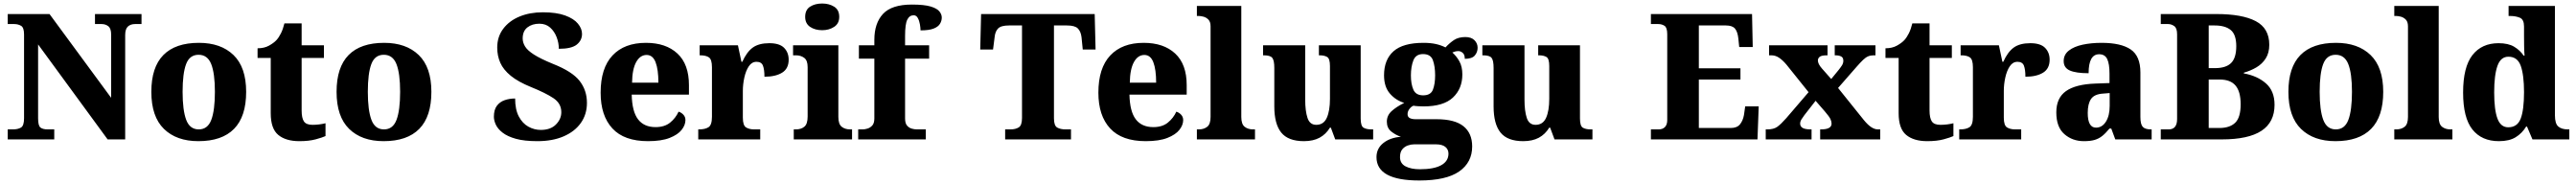

<svg xmlns="http://www.w3.org/2000/svg" viewBox="-20 -794 14670 1048"><path d="M24 0V-57H53Q82 -57 99.5 -67.5Q117 -78 117 -120V-598Q117 -637 100 -647Q83 -657 61 -657H24V-714H262L613 -237V-598Q613 -632 597 -644.5Q581 -657 559 -657H521V-714H786V-657H749Q724 -657 708.5 -643Q693 -629 693 -594V0H593L197 -541V-120Q197 -78 210.5 -67.5Q224 -57 252 -57H289V0Z M1110 10Q985 10 913.5 -60Q842 -130 842 -271Q842 -411 910.5 -480.5Q979 -550 1113 -550Q1238 -550 1310 -480.5Q1382 -411 1382 -271Q1382 -130 1313 -60Q1244 10 1110 10ZM1112 -57Q1163 -57 1183.5 -111.5Q1204 -166 1204 -271Q1204 -376 1183 -429Q1162 -482 1111 -482Q1060 -482 1040 -429Q1020 -376 1020 -271Q1020 -166 1040.5 -111.5Q1061 -57 1112 -57Z M1685 10Q1608 10 1565 -25.5Q1522 -61 1522 -149V-464H1447V-519Q1485 -519 1512 -534Q1539 -549 1554 -565Q1568 -580 1580 -604Q1592 -628 1600 -661H1698V-536H1825V-464H1698V-165Q1698 -122 1711 -102.5Q1724 -83 1760 -83Q1780 -83 1799 -85.5Q1818 -88 1834 -92V-19Q1817 -11 1778.5 -0.5Q1740 10 1685 10Z M2165 10Q2040 10 1968.5 -60Q1897 -130 1897 -271Q1897 -411 1965.5 -480.5Q2034 -550 2168 -550Q2293 -550 2365 -480.5Q2437 -411 2437 -271Q2437 -130 2368 -60Q2299 10 2165 10ZM2167 -57Q2218 -57 2238.5 -111.5Q2259 -166 2259 -271Q2259 -376 2238 -429Q2217 -482 2166 -482Q2115 -482 2095 -429Q2075 -376 2075 -271Q2075 -166 2095.5 -111.5Q2116 -57 2167 -57Z M3041 10Q2966 10 2918 -3.5Q2870 -17 2842.5 -38.5Q2815 -60 2804 -84Q2793 -108 2793 -129Q2793 -169 2810 -191.5Q2827 -214 2854.5 -223.5Q2882 -233 2914 -233Q2914 -170 2935 -130.5Q2956 -91 2989.5 -72.5Q3023 -54 3060 -54Q3116 -54 3146.5 -85Q3177 -116 3177 -155Q3177 -205 3132 -235Q3087 -265 3005 -298Q2931 -328 2889 -362.5Q2847 -397 2829.5 -436.5Q2812 -476 2812 -523Q2812 -585 2846.5 -630.5Q2881 -676 2939.5 -700Q2998 -724 3072 -724Q3149 -724 3198.5 -706Q3248 -688 3271.5 -659.5Q3295 -631 3295 -601Q3295 -564 3265 -540Q3235 -516 3163 -516Q3163 -549 3150.5 -582Q3138 -615 3113.5 -637Q3089 -659 3052 -659Q3011 -659 2984 -638Q2957 -617 2957 -575Q2957 -552 2970.5 -529.5Q2984 -507 3021.5 -483Q3059 -459 3130 -430Q3239 -387 3281 -333.5Q3323 -280 3323 -208Q3323 -143 3288.5 -94Q3254 -45 3190.5 -17.5Q3127 10 3041 10Z M3671 10Q3535 10 3468 -62.5Q3401 -135 3401 -266Q3401 -406 3468.5 -478Q3536 -550 3659 -550Q3773 -550 3838.5 -489Q3904 -428 3904 -309V-255H3578Q3580 -159 3614 -114.5Q3648 -70 3714 -70Q3765 -70 3796.5 -95.5Q3828 -121 3845 -158Q3861 -153 3872.5 -140.5Q3884 -128 3884 -110Q3884 -82 3862.5 -54.5Q3841 -27 3794 -8.5Q3747 10 3671 10ZM3730 -323Q3730 -398 3714 -439.5Q3698 -481 3663 -481Q3626 -481 3603.5 -440.5Q3581 -400 3580 -323Z M3957 0V-57H3962Q3996 -57 4015.5 -69.5Q4035 -82 4035 -129V-411Q4035 -455 4018 -467Q4001 -479 3968 -479H3965V-536H4183L4203 -442H4208Q4233 -498 4267.5 -523Q4302 -548 4362 -548Q4420 -548 4446 -521.5Q4472 -495 4472 -454Q4472 -403 4434.5 -380Q4397 -357 4334 -357Q4334 -398 4325.5 -420Q4317 -442 4289 -442Q4262 -442 4245 -416.5Q4228 -391 4219.5 -352.5Q4211 -314 4211 -276V-124Q4211 -80 4229 -68.5Q4247 -57 4276 -57H4310V0Z M4663 -622Q4622 -622 4594 -641Q4566 -660 4566 -698Q4566 -738 4594 -756Q4622 -774 4663 -774Q4702 -774 4731 -756Q4760 -738 4760 -698Q4760 -660 4731 -641Q4702 -622 4663 -622ZM4501 0V-57H4513Q4543 -57 4561.5 -72.5Q4580 -88 4580 -130V-412Q4580 -450 4560.5 -464.5Q4541 -479 4513 -479H4497V-536H4755V-128Q4755 -87 4774 -72Q4793 -57 4822 -57H4833V0Z M4868 0V-57H4894Q4905 -57 4920.5 -61.5Q4936 -66 4948 -79Q4960 -92 4960 -120V-460H4872V-536H4960V-567Q4960 -662 5009.5 -715Q5059 -768 5174 -768Q5244 -768 5280.5 -757Q5317 -746 5330.5 -729Q5344 -712 5344 -694Q5344 -675 5333.5 -658Q5323 -641 5297 -631Q5271 -621 5223 -621Q5223 -635 5219.5 -655.5Q5216 -676 5207.5 -691.5Q5199 -707 5184 -707Q5160 -707 5147.5 -682Q5135 -657 5135 -589V-536H5272V-460H5135V-120Q5135 -92 5146 -79Q5157 -66 5172.5 -61.5Q5188 -57 5202 -57H5253V0Z M5705 0V-57H5735Q5764 -57 5782.5 -68.5Q5801 -80 5801 -122V-649H5727Q5682 -649 5665 -632Q5648 -615 5645 -582L5636 -512H5563L5568 -714H6215L6220 -512H6147L6140 -582Q6136 -615 6119 -632Q6102 -649 6057 -649H5983V-120Q5983 -78 6001.5 -67.5Q6020 -57 6049 -57H6080V0Z M6506 10Q6370 10 6303 -62.5Q6236 -135 6236 -266Q6236 -406 6303.5 -478Q6371 -550 6494 -550Q6608 -550 6673.5 -489Q6739 -428 6739 -309V-255H6413Q6415 -159 6449 -114.5Q6483 -70 6549 -70Q6600 -70 6631.5 -95.5Q6663 -121 6680 -158Q6696 -153 6707.5 -140.5Q6719 -128 6719 -110Q6719 -82 6697.5 -54.5Q6676 -27 6629 -8.5Q6582 10 6506 10ZM6565 -323Q6565 -398 6549 -439.5Q6533 -481 6498 -481Q6461 -481 6438.5 -440.5Q6416 -400 6415 -323Z M6797 0V-57H6808Q6837 -57 6856 -72Q6875 -87 6875 -128V-644Q6875 -670 6862.5 -682.5Q6850 -695 6834.5 -699Q6819 -703 6808 -703H6797V-760H7050V-128Q7050 -87 7069 -72Q7088 -57 7117 -57H7128V0Z M7407 10Q7317 10 7277.5 -39Q7238 -88 7238 -188V-407Q7238 -450 7226.5 -464.5Q7215 -479 7178 -479H7174V-536H7414V-226Q7414 -162 7427 -122.5Q7440 -83 7477 -83Q7519 -83 7537 -123Q7555 -163 7555 -231V-418Q7555 -460 7539 -469.5Q7523 -479 7496 -479H7492V-536H7730V-119Q7730 -76 7746.5 -66.5Q7763 -57 7791 -57H7801V0H7585L7560 -67H7555Q7532 -29 7495.5 -9.5Q7459 10 7407 10Z M8064 234Q7820 234 7820 101Q7820 52 7858.5 21Q7897 -10 7959 -15Q7929 -25 7904 -45Q7879 -65 7879 -101Q7879 -136 7905.5 -160.5Q7932 -185 7978 -208Q7929 -223 7896 -261.5Q7863 -300 7863 -365Q7863 -454 7917 -502Q7971 -550 8088 -550Q8127 -550 8157 -543.5Q8187 -537 8213 -524Q8236 -549 8261.5 -566Q8287 -583 8326 -583Q8360 -583 8378 -565Q8396 -547 8396 -522Q8396 -497 8380 -478Q8364 -459 8323 -459Q8323 -483 8311 -493Q8299 -503 8287 -503Q8276 -503 8267.5 -500.5Q8259 -498 8252 -495Q8276 -474 8292.5 -444Q8309 -414 8309 -370Q8309 -289 8255.5 -238.5Q8202 -188 8088 -188Q8077 -188 8058 -189Q8039 -190 8031 -192Q8019 -188 8008 -174Q7997 -160 7997 -144Q7997 -128 8009.5 -121.5Q8022 -115 8043 -115H8162Q8266 -115 8315.5 -75Q8365 -35 8365 40Q8365 131 8291 182.5Q8217 234 8064 234ZM8086 -251Q8129 -251 8141.5 -283.5Q8154 -316 8154 -365Q8154 -415 8141.5 -450.5Q8129 -486 8085 -486Q8044 -486 8030 -450Q8016 -414 8016 -364Q8016 -316 8030 -283.5Q8044 -251 8086 -251ZM8067 170Q8147 170 8188.5 147Q8230 124 8230 81Q8230 57 8212 42.5Q8194 28 8158 28H8035Q8017 28 7998.5 34.5Q7980 41 7967 56.5Q7954 72 7954 101Q7954 137 7985.5 153.5Q8017 170 8067 170Z M8656 10Q8566 10 8526.5 -39Q8487 -88 8487 -188V-407Q8487 -450 8475.5 -464.5Q8464 -479 8427 -479H8423V-536H8663V-226Q8663 -162 8676 -122.5Q8689 -83 8726 -83Q8768 -83 8786 -123Q8804 -163 8804 -231V-418Q8804 -460 8788 -469.5Q8772 -479 8745 -479H8741V-536H8979V-119Q8979 -76 8995.5 -66.5Q9012 -57 9040 -57H9050V0H8834L8809 -67H8804Q8781 -29 8744.5 -9.5Q8708 10 8656 10Z M9383 0V-57H9427Q9450 -57 9463 -70.5Q9476 -84 9476 -110V-599Q9476 -637 9460.5 -647Q9445 -657 9425 -657H9383V-714H9959L9963 -526H9886L9881 -575Q9877 -613 9862 -631Q9847 -649 9810 -649H9656V-405H9893V-341H9656V-65H9838Q9873 -65 9890 -85.5Q9907 -106 9913 -139L9920 -188H9997L9990 0Z M10037 0V-57H10046Q10082 -57 10102.5 -71.5Q10123 -86 10154 -121L10281 -269L10155 -426Q10133 -452 10112.5 -465.5Q10092 -479 10069 -479H10056V-536H10389V-479H10386Q10355 -479 10344.5 -470.5Q10334 -462 10334 -450Q10334 -430 10357 -404L10410 -344L10451 -394Q10463 -409 10471 -421.5Q10479 -434 10479 -448Q10479 -466 10466.5 -472.5Q10454 -479 10433 -479H10430V-536H10662V-479H10653Q10634 -479 10620 -473Q10606 -467 10591 -452.5Q10576 -438 10554 -413L10449 -293L10596 -110Q10619 -82 10638.5 -69.5Q10658 -57 10676 -57H10689V0H10347V-57H10352Q10412 -57 10412 -90Q10412 -102 10405.5 -116Q10399 -130 10374 -159L10321 -220L10257 -138Q10248 -126 10240.5 -114Q10233 -102 10233 -90Q10233 -74 10247 -65.5Q10261 -57 10294 -57H10298V0Z M10957 10Q10880 10 10837 -25.5Q10794 -61 10794 -149V-464H10719V-519Q10757 -519 10784 -534Q10811 -549 10826 -565Q10840 -580 10852 -604Q10864 -628 10872 -661H10970V-536H11097V-464H10970V-165Q10970 -122 10983 -102.5Q10996 -83 11032 -83Q11052 -83 11071 -85.5Q11090 -88 11106 -92V-19Q11089 -11 11050.5 -0.5Q11012 10 10957 10Z M11139 0V-57H11144Q11178 -57 11197.5 -69.5Q11217 -82 11217 -129V-411Q11217 -455 11200 -467Q11183 -479 11150 -479H11147V-536H11365L11385 -442H11390Q11415 -498 11449.5 -523Q11484 -548 11544 -548Q11602 -548 11628 -521.5Q11654 -495 11654 -454Q11654 -403 11616.5 -380Q11579 -357 11516 -357Q11516 -398 11507.5 -420Q11499 -442 11471 -442Q11444 -442 11427 -416.5Q11410 -391 11401.5 -352.5Q11393 -314 11393 -276V-124Q11393 -80 11411 -68.5Q11429 -57 11458 -57H11492V0Z M11849 10Q11784 10 11738 -30Q11692 -70 11692 -154Q11692 -236 11747 -275Q11802 -314 11914 -318L11995 -321V-375Q11995 -430 11982 -457.5Q11969 -485 11936 -485Q11876 -485 11876 -377Q11804 -377 11769 -392.5Q11734 -408 11734 -446Q11734 -483 11763.5 -506Q11793 -529 11842 -539.5Q11891 -550 11950 -550Q12060 -550 12115.5 -512.5Q12171 -475 12171 -381V-128Q12171 -87 12184 -72Q12197 -57 12231 -57H12235V0H12028L12005 -62H11995Q11973 -35 11953.5 -19.5Q11934 -4 11910 3Q11886 10 11849 10ZM11918 -67Q11953 -67 11974.5 -101Q11996 -135 11996 -191V-264L11959 -261Q11909 -258 11890 -230.5Q11871 -203 11871 -151Q11871 -67 11918 -67Z M12287 0V-57H12332Q12380 -57 12380 -116V-599Q12380 -634 12363.5 -645.5Q12347 -657 12329 -657H12287V-714H12604Q12751 -714 12828 -673.5Q12905 -633 12905 -539Q12905 -493 12885 -461.5Q12865 -430 12832 -410.5Q12799 -391 12760 -380V-376Q12837 -362 12886 -319Q12935 -276 12935 -197Q12935 -98 12860.5 -49Q12786 0 12634 0ZM12596 -406Q12658 -406 12687.5 -435Q12717 -464 12717 -531Q12717 -597 12685.5 -623Q12654 -649 12594 -649H12560V-406ZM12621 -65Q12680 -65 12711 -95Q12742 -125 12742 -200Q12742 -272 12713 -306.5Q12684 -341 12623 -341H12560V-65Z M13282 10Q13157 10 13085.5 -60Q13014 -130 13014 -271Q13014 -411 13082.5 -480.5Q13151 -550 13285 -550Q13410 -550 13482 -480.5Q13554 -411 13554 -271Q13554 -130 13485 -60Q13416 10 13282 10ZM13284 -57Q13335 -57 13355.5 -111.5Q13376 -166 13376 -271Q13376 -376 13355 -429Q13334 -482 13283 -482Q13232 -482 13212 -429Q13192 -376 13192 -271Q13192 -166 13212.5 -111.5Q13233 -57 13284 -57Z M13617 0V-57H13628Q13657 -57 13676 -72Q13695 -87 13695 -128V-644Q13695 -670 13682.5 -682.5Q13670 -695 13654.5 -699Q13639 -703 13628 -703H13617V-760H13870V-128Q13870 -87 13889 -72Q13908 -57 13937 -57H13948V0Z M14213 10Q14115 10 14062 -56.5Q14009 -123 14009 -267Q14009 -412 14062 -480Q14115 -548 14211 -548Q14266 -548 14299.5 -528Q14333 -508 14354 -477H14359Q14357 -500 14356.5 -531Q14356 -562 14356 -591V-643Q14356 -683 14332.5 -693Q14309 -703 14276 -703H14268V-760H14532V-137Q14532 -90 14551 -73.5Q14570 -57 14606 -57H14614V0H14404L14373 -73H14368Q14345 -35 14308.5 -12.5Q14272 10 14213 10ZM14266 -69Q14318 -69 14337 -118.5Q14356 -168 14356 -269Q14356 -366 14337.5 -418.5Q14319 -471 14267 -471Q14223 -471 14204.5 -418.5Q14186 -366 14186 -268Q14186 -169 14204.5 -119Q14223 -69 14266 -69Z"/></svg>

Font: Noto Serif Telugu ExtraBold
Style: Regular
Weight: 800
Designer: Jelle Bosma - Monotype Design Team
Foundry: Monotype Imaging Inc.
Version: Version 2.005; ttfautohint (v1.8.4.7-5d5b)